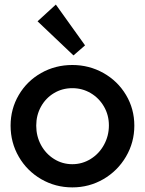

<svg xmlns="http://www.w3.org/2000/svg" viewBox="-20 -813 635 841"><path d="M26.4 -262.7Q26.4 -335.9 62.3 -397Q98.1 -458 160.2 -493.2Q222.2 -528.3 296.9 -528.3Q370.6 -528.3 433.1 -493.2Q495.6 -458 532 -397Q568.4 -335.9 568.4 -262.7Q568.4 -189 531.7 -126.7Q495.1 -64.5 432.9 -28.3Q370.6 7.8 296.9 7.8Q222.7 7.8 160.4 -28.3Q98.1 -64.5 62.3 -126.5Q26.4 -188.5 26.4 -262.7ZM457 -263.7Q457 -309.1 435.3 -346.4Q413.6 -383.8 377 -405.3Q340.3 -426.8 296.9 -426.8Q252.4 -426.8 216.3 -405Q180.2 -383.3 159.4 -345.7Q138.7 -308.1 138.7 -262.7Q138.7 -216.8 159.4 -178.2Q180.2 -139.6 216.6 -116.7Q252.9 -93.8 296.9 -93.8Q340.3 -93.8 377.2 -116.7Q414.1 -139.6 435.5 -178.7Q457 -217.8 457 -263.7ZM144.5 -719.7 224.6 -793 352.5 -614.3 301.8 -570.3Z"/></svg>

Font: Reddit Sans Chocolate SemiBold
Style: Regular
Weight: 600
Designer: Stephen Hutchings
Foundry: Reddit
Version: Version 1.011